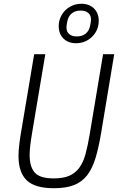

<svg xmlns="http://www.w3.org/2000/svg" viewBox="-20 -985 640 1017"><path d="M220 -698 151 -287Q143 -239 140 -212Q137 -185 137 -164Q137 -101 164.5 -70.5Q192 -40 264 -40Q315 -40 347 -54Q379 -68 400 -96.5Q421 -125 433 -169Q445 -213 455 -273L526 -698H585L516 -283Q503 -204 486 -148Q469 -92 441.5 -56.5Q414 -21 371.5 -4.5Q329 12 265 12Q165 12 121.5 -30Q78 -72 78 -159Q78 -189 83 -227.5Q88 -266 95 -305L161 -698ZM383 -756Q341 -756 316 -781Q291 -806 291 -846Q291 -871 300.5 -893Q310 -915 326.5 -931Q343 -947 364.5 -956Q386 -965 411 -965Q453 -965 478 -940Q503 -915 503 -875Q503 -849 493.5 -827.5Q484 -806 467.5 -790Q451 -774 429.5 -765Q408 -756 383 -756ZM387 -792Q416 -792 434.5 -807.5Q453 -823 458 -852Q462 -871 462 -882Q462 -904 447.5 -916.5Q433 -929 407 -929Q378 -929 359.5 -913.5Q341 -898 336 -869Q332 -850 332 -839Q332 -817 346.5 -804.5Q361 -792 387 -792Z"/></svg>

Font: IBM Plex Mono Light
Style: Italic
Weight: 300
Italic angle: -9°
Monospace: yes
Designer: Mike Abbink, Paul van der Laan, Pieter van Rosmalen
Foundry: Bold Monday
Version: Version 2.3